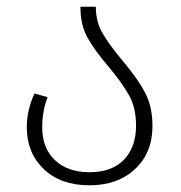

<svg xmlns="http://www.w3.org/2000/svg" viewBox="-20 -542 541 573"><path d="M344 -363Q389 -310 412 -267.5Q435 -225 435 -166Q435 -86 383 -37.5Q331 11 247 11Q161 11 110.5 -37.5Q60 -86 60 -162Q60 -214 83 -263L122 -252Q106 -210 106 -162Q106 -100 144 -64Q182 -28 247 -28Q314 -28 350 -65.5Q386 -103 386 -167Q386 -220 365.5 -257Q345 -294 304 -343Q262 -392 241 -430Q220 -468 220 -522H266Q266 -478 285 -444.5Q304 -411 344 -363Z"/></svg>

Font: FiraGO ExtraLight
Style: Regular
Weight: 200
Designer: bBox Type
Foundry: bBox Type GmbH
Version: Version 1.001